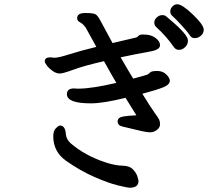

<svg xmlns="http://www.w3.org/2000/svg" viewBox="-20 -827 1040 901"><path d="M914 -653Q905 -648 892 -648Q879 -648 869.5 -663Q860 -678 830.5 -710Q801 -742 790 -751Q779 -760 779 -773Q779 -786 789 -796.5Q799 -807 812 -807Q835 -807 885.5 -758.5Q936 -710 936 -688Q936 -666 914 -653ZM406 -342Q294 -342 294 -385Q294 -412 327 -412H328L344 -411H349Q409 -411 526 -438Q500 -482 468 -540Q373 -518 324.5 -500Q276 -482 260 -482Q244 -482 227 -494Q210 -506 200 -519.5Q190 -533 190 -539Q190 -558 216 -558H217L235 -556Q255 -556 303 -571.5Q351 -587 432 -607L383 -696Q370 -715 356 -722Q342 -729 342 -742Q342 -766 380.5 -766Q419 -766 429 -759.5Q439 -753 450.5 -731.5Q462 -710 477.5 -681.5Q493 -653 508 -625L619 -651Q624 -652 629.5 -658.5Q635 -665 650 -665H654Q689 -665 710 -649Q731 -633 731 -615Q731 -594 688 -586Q626 -575 546 -558Q567 -521 605 -458Q665 -474 671.5 -477Q678 -480 684.5 -487Q691 -494 717.5 -494Q744 -494 760.5 -477.5Q777 -461 777 -448Q777 -430 746.5 -417.5Q716 -405 648 -387Q690 -319 706.5 -296.5Q723 -274 727 -265.5Q731 -257 731 -243.5Q731 -230 719 -219.5Q707 -209 691 -206.5Q675 -204 627 -216Q579 -228 555.5 -233Q532 -238 532 -257.5Q532 -277 563 -281Q583 -284 620 -286Q584 -344 569 -368Q465 -342 406 -342ZM862 -637Q862 -618 848.5 -605.5Q835 -593 820 -593Q805 -593 796 -606Q759 -659 714 -699Q704 -708 704 -721Q704 -734 715.5 -745Q727 -756 740.5 -756Q754 -756 759.5 -750.5Q765 -745 780 -733Q862 -664 862 -637ZM630 22Q630 54 589 54Q579 54 533.5 43Q488 32 422 3Q356 -26 289 -73Q230 -116 230 -187Q230 -214 243 -226Q255 -238 261 -238Q286 -238 289 -199Q291 -174 310 -156Q378 -97 475 -65Q521 -50 554.5 -49.5Q588 -49 604 -32Q620 -15 625 2Q630 19 630 22Z"/></svg>

Font: LXGW ZhenKai
Style: Regular
Weight: 400
Designer: LXGW / Fontworks Inc.
Foundry: LXGW / Fontworks Inc.
Version: Version 0.800;June 8, 2025